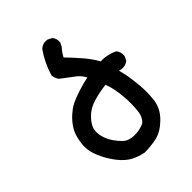

<svg xmlns="http://www.w3.org/2000/svg" viewBox="-204 -810 908 908"><g transform="rotate(-45 250.0 -356.0)"><path d="M223.6 -3.9Q191.4 -10.3 162.1 -24.9Q132.8 -40 105 -74.7Q77.1 -109.4 57.1 -155.8Q37.1 -203.1 43 -246.1Q48.8 -288.1 60.1 -311Q65.9 -322.8 73.2 -333.5Q80.6 -344.2 89.4 -354.2Q98.1 -364.3 108.2 -373.3Q118.2 -382.3 129.4 -390.6Q151.4 -406.7 194.3 -421.9Q200.7 -424.3 207.8 -426.5Q214.8 -428.7 221.9 -430.9Q229 -433.1 236.3 -435.3Q243.7 -437.5 251.5 -439.5Q259.3 -441.4 267.1 -443.1Q274.9 -444.8 283.2 -446.8Q277.3 -458.5 269.5 -468Q261.7 -477.5 252.9 -484.9Q245.6 -490.7 235.4 -498.3Q225.1 -505.9 212.4 -515.6Q199.7 -525.4 184.1 -537.1L183.1 -538.1L182.6 -538.6Q171.9 -553.7 169.9 -572.8V-573.7L170.4 -574.7Q180.2 -607.4 194.1 -636.2Q208 -665 227.5 -692.9L228 -693.4L228.5 -693.8Q248 -711.4 275.4 -707H276.4L276.9 -706.5L296.4 -696.8L297.9 -696.3L298.3 -695.3Q305.2 -687.5 307.9 -677.5Q310.5 -667.5 309.6 -655.8V-654.8L309.1 -653.8L299.3 -634.3L298.8 -633.3L297.9 -632.8Q289.6 -624 282.7 -614Q275.9 -604 270.5 -593.3Q300.8 -562 331.1 -527.3Q346.2 -509.8 359.1 -491.7Q372.1 -473.6 381.3 -456.1Q397 -456.5 411.6 -454.6Q426.3 -452.6 439.9 -448.5Q453.6 -444.3 466.3 -438L467.8 -437L468.8 -436Q481.4 -418.9 479.5 -395V-394L479 -393.1L469.2 -373.5L468.3 -372.1L467.3 -371.1Q450.2 -358.4 426.3 -360.4H425.8H425.3L411.6 -363.8Q417.5 -339.8 421.9 -318.4Q426.8 -293 431.2 -246.1Q435.5 -199.2 430.2 -150.4Q424.3 -99.6 384.8 -60.5Q345.7 -22 305.7 -12.7Q266.1 -3.9 224.6 -3.9H224.1ZM312.5 -109.4Q336.4 -129.4 339.8 -169.4Q343.8 -211.9 341.3 -249.5Q338.9 -287.1 333 -314Q328.1 -338.9 319.3 -361.8Q272 -356 234.4 -344.7Q196.3 -333.5 171.9 -311Q147.5 -288.6 137.2 -266.1Q127 -244.1 131.8 -216.8Q134.3 -202.6 139.2 -189.2Q144 -175.8 151.4 -163.1Q156.7 -154.8 162.6 -146.7Q168.5 -138.7 174.8 -131.1Q181.2 -123.5 188.5 -116.7Q199.2 -106.4 213.1 -101.3Q227.1 -96.2 244.9 -95.7Q262.7 -95.2 279.5 -98.6Q296.4 -102.1 312.5 -109.4Z"/></g></svg>

Font: NaikaiFont
Style: SemiBold
Weight: 600
Version: Version 1.89